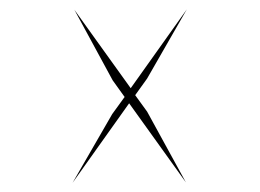

<svg xmlns="http://www.w3.org/2000/svg" viewBox="-20 -444 563 416"><path d="M298.8 -202.1 382.8 -48.8 259.8 -220.2 137.2 -47.9 223.1 -196.8 250 -233.9 224.1 -270 141.1 -422.9 263.2 -252.9 384.8 -423.8 298.8 -273.9 272.9 -237.8Z"/></svg>

Font: Grenze SemiBold
Style: Regular
Weight: 600
Designer: Renata Polastri
Foundry: Omnibus-Type
Version: Version 1.002;PS 001.002;hotconv 1.0.88;makeotf.lib2.5.64775